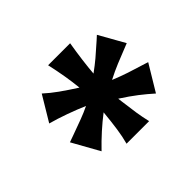

<svg xmlns="http://www.w3.org/2000/svg" viewBox="-98 -930 708 708"><g transform="rotate(-45 256.0 -576.5)"><path d="M307.6 -641.1Q332.5 -659.2 352.5 -676Q372.6 -692.9 401.9 -719.2L417.5 -733.4L473.6 -633.8Q425.3 -614.7 397.5 -603.3Q369.6 -591.8 339.4 -576.2Q370.1 -563.5 399.7 -553.7Q429.2 -543.9 469.7 -531.7Q473.1 -530.3 480 -528.3L418.5 -426.3Q394 -448.2 368.4 -468Q342.8 -487.8 306.6 -511.2L308.6 -494.6Q313.5 -455.6 317.6 -428.5Q321.8 -401.4 328.6 -372.1H210.9Q218.8 -400.9 223.6 -434.3Q228.5 -467.8 232.9 -513.7Q178.2 -471.7 126 -417.5L66.9 -523.4L95.7 -533.7Q132.3 -546.9 156.2 -555.9Q180.2 -564.9 203.6 -576.2Q172.4 -589.8 133.5 -603.8Q94.7 -617.7 62 -626.5L120.6 -724.1Q143.6 -703.1 170.7 -683.8Q197.8 -664.6 234.4 -641.1Q228 -705.6 210.9 -781.2H325.7Q312.5 -701.7 307.6 -641.1Z"/></g></svg>

Font: Lesson One Extra
Style: Regular
Weight: 800
Designer: But Ko, Victor Gaultney, Annie Olsen, Julie Remington, Don Collingsworth, Eric Hays, Becca Hirsbrunner
Version: Version 1.100